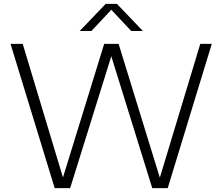

<svg xmlns="http://www.w3.org/2000/svg" viewBox="-20 -965 1141 985"><path d="M260.5 0 34 -740H96.5L303 -54.5L514.5 -740H588.5L800 -53.5L1007.5 -740H1066.5L840.5 0H761L551 -676.5L340 0ZM389 -806 522 -945H580L713 -806H653L551 -915L449 -806Z"/></svg>

Font: Encode Sans Semi Expanded Light
Style: Regular
Weight: 300
Width: 6
Designer: Multiple Designers
Foundry: Impallari Type
Version: Version 3.000; ttfautohint (v1.8.3) -l 8 -r 50 -G 200 -x 14 